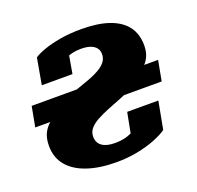

<svg xmlns="http://www.w3.org/2000/svg" viewBox="-99 -623 757 739"><g transform="rotate(-20 279.5 -254.0)"><path d="M9.8 -222.8H527.6L543 -305.6H25.2ZM207 -112.8Q207 -132 219.2 -146.1Q231.4 -160.2 252.3 -171.5Q273.2 -182.8 299.4 -193.3Q325.6 -203.8 353.7 -214.7Q381.8 -225.6 408.2 -239.2L436.6 -269.8Q460.6 -282.4 477.3 -296.9Q494 -311.4 503 -330.8Q512 -350.2 512 -376.6Q512 -423 488.7 -454.2Q465.4 -485.4 419.3 -501.7Q373.2 -518 304.8 -518Q256.4 -518 217 -511Q177.6 -504 149.6 -493.8Q121.6 -483.6 108 -474L89 -366.8H214.6L230.6 -459Q222 -458.2 212.2 -452Q202.4 -445.8 195.2 -435.1Q188 -424.4 186 -408.8Q197.6 -422.2 211.4 -430.7Q225.2 -439.2 241.7 -443.2Q258.2 -447.2 277 -447.2Q302.2 -447.2 317.5 -441.3Q332.8 -435.4 340.4 -425.1Q348 -414.8 348 -400.6Q348 -382.8 337.7 -369.4Q327.4 -356 309.4 -345.5Q291.4 -335 268.1 -326.2Q244.8 -317.4 218.8 -308.6Q192.8 -299.8 166.4 -290L119.8 -255.2Q91.8 -240.2 72.7 -223.9Q53.6 -207.6 44.3 -187.2Q35 -166.8 35 -137.6Q35 -90 62.3 -57Q89.6 -24 140.1 -7Q190.6 10 258.8 10Q304.4 10 345 2Q385.6 -6 417.9 -18.8Q450.2 -31.6 469.2 -45L490.4 -158.2H362.8L339 -34.8Q368.8 -51 380.3 -62.4Q391.8 -73.8 393.4 -84.2Q395 -94.6 393 -107Q374.2 -91.8 357.4 -81.6Q340.6 -71.4 321.6 -66.4Q302.6 -61.4 278 -61.4Q243.4 -61.4 225.2 -74.8Q207 -88.2 207 -112.8Z"/></g></svg>

Font: Roboto Serif 20pt
Style: Italic
Weight: 400
Italic angle: -10°
Designer: Greg Gazdowicz
Foundry: Commercial Type
Version: Version 1.008